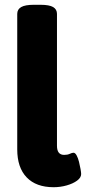

<svg xmlns="http://www.w3.org/2000/svg" viewBox="-20 -774 359 802"><path d="M204 8Q131 8 91.5 -33Q52 -74 52 -150V-716Q52 -735 68.5 -744.5Q85 -754 121 -754H149Q186 -754 202 -744.5Q218 -735 218 -716V-165Q218 -127 248 -127Q262 -127 271.5 -131.5Q281 -136 287 -136Q294 -136 300 -125Q306 -114 310 -98Q314 -82 316.5 -67.5Q319 -53 319 -47Q319 -32 302 -19.5Q285 -7 258.5 0.5Q232 8 204 8Z"/></svg>

Font: Asap ExtraBold
Style: Regular
Weight: 800
Designer: Pablo Cosgaya
Foundry: Omnibus-Type
Version: Version 3.001; ttfautohint (v1.8.4.7-5d5b)